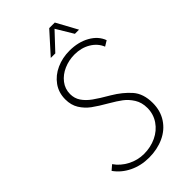

<svg xmlns="http://www.w3.org/2000/svg" viewBox="-266 -956 1047 1047"><g transform="rotate(-45 258.0 -432.5)"><path d="M29 -84 57 -108Q83 -70 127 -47Q171 -24 220 -24Q271 -24 314.5 -44.5Q358 -65 384 -103Q410 -141 410 -189Q410 -231 390.5 -262Q371 -293 345 -312.5Q319 -332 281 -354Q227 -385 196.5 -407.5Q166 -430 146 -462Q126 -494 126 -538Q126 -590 154 -629Q182 -668 228.5 -689Q275 -710 330 -710Q397 -710 447 -682Q497 -654 514 -607L483 -588Q467 -628 427 -652Q387 -676 335 -676Q291 -676 252 -659Q213 -642 189 -611Q165 -580 165 -540Q165 -507 182.5 -481Q200 -455 230.5 -433Q261 -411 318 -378Q375 -344 412.5 -301.5Q450 -259 450 -187Q450 -127 420.5 -82Q391 -37 339.5 -13.5Q288 10 225 10Q163 10 111.5 -15Q60 -40 29 -84ZM339 -875H382L448 -754H416L357 -852L265 -754H230Z"/></g></svg>

Font: Sarabun Thin
Style: Italic
Weight: 250
Italic angle: -10°
Designer: Suppakit Chalermlarp | Katatrad Co.,Ltd.
Foundry: Cadson Demak Co.,Ltd.
Version: Version 1.000; ttfautohint (v1.6)